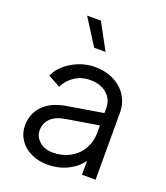

<svg xmlns="http://www.w3.org/2000/svg" viewBox="-145 -883 861 995"><g transform="rotate(20 286.0 -386.0)"><path d="M55 -139Q55 -204 97.5 -249Q140 -294 226 -308L420 -340V-368Q420 -416 385 -446Q350 -476 294 -476Q246 -476 209 -452Q172 -428 153 -388L85 -425Q108 -477 167.5 -512.5Q227 -548 294 -548Q352 -548 398 -525Q444 -502 469.5 -461Q495 -420 495 -368V0H420V-77Q393 -37 343 -12.5Q293 12 232 12Q182 12 141.5 -7.5Q101 -27 78 -61.5Q55 -96 55 -139ZM237 -56Q290 -56 332 -79Q374 -102 397 -142.5Q420 -183 420 -232V-272L244 -243Q188 -234 161.5 -207.5Q135 -181 135 -142Q135 -106 164 -81Q193 -56 237 -56ZM163 -784H239L317 -640H254Z"/></g></svg>

Font: Eudoxus Sans
Style: Regular
Weight: 400
Designer: Stijn de Vries
Foundry: tokotype
Version: Version 2.005